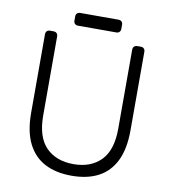

<svg xmlns="http://www.w3.org/2000/svg" viewBox="-90 -893 870 980"><g transform="rotate(10 345.5 -403.0)"><path d="M346 10Q265 10 207.5 -20Q150 -50 119 -112Q88 -174 88 -271V-677Q88 -688 94 -694Q100 -700 110 -700H128Q139 -700 145 -694Q151 -688 151 -677V-268Q151 -156 203.5 -103Q256 -50 346 -50Q435 -50 487.5 -103Q540 -156 540 -268V-677Q540 -688 546.5 -694Q553 -700 563 -700H581Q591 -700 597 -694Q603 -688 603 -677V-271Q603 -174 572.5 -112Q542 -50 485 -20Q428 10 346 10ZM246 -750Q236 -750 230 -756Q224 -762 224 -772V-794Q224 -804 230 -810Q236 -816 246 -816H445Q455 -816 461 -810Q467 -804 467 -794V-772Q467 -762 461 -756Q455 -750 445 -750Z"/></g></svg>

Font: Rubik Light Light
Style: Regular
Weight: 300
Version: Version 2.101